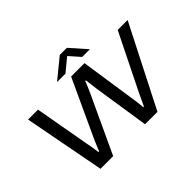

<svg xmlns="http://www.w3.org/2000/svg" viewBox="-159 -1203 1533 1533"><g transform="rotate(-45 607.5 -436.5)"><path d="M222 0 91 -687H203L287 -216Q290 -204 293 -184.5Q296 -165 299.5 -144Q303 -123 305 -107H313Q319 -123 327.5 -143Q336 -163 344.5 -183Q353 -203 359 -216L577 -687H728L798 -216Q801 -199 803.5 -180Q806 -161 808 -142Q810 -123 811 -107H819Q827 -123 836 -143.5Q845 -164 854.5 -183.5Q864 -203 870 -216L1103 -687H1215L865 0H725L652 -475Q651 -487 648.5 -505Q646 -523 643.5 -543.5Q641 -564 639 -582H632Q626 -566 617 -545.5Q608 -525 600 -506Q592 -487 586 -475L365 0ZM466 -735 635 -873H715L837 -735H750L651 -847H697L561 -735Z"/></g></svg>

Font: Archivo Expanded
Style: Italic
Weight: 400
Width: 7
Italic angle: -10°
Designer: Hector Gatti
Foundry: Omnibus-Type
Version: Version 2.001